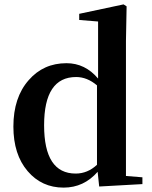

<svg xmlns="http://www.w3.org/2000/svg" viewBox="-20 -839 693 875"><path d="M422 -450Q377 -488 327 -488Q181 -488 181 -268Q181 -48 325 -48Q379 -48 422 -88ZM629 -31V0L432 11L425 -56Q362 16 270 16Q170 16 106 -59Q41 -135 41 -262Q41 -395 111 -474Q178 -551 283 -551Q368 -551 427 -481V-741L341 -748V-776L543 -819L557 -810L554 -652V-37Z"/></svg>

Font: `n[OS CN
Style: <[WOS[P|ûg*[NI>           
Weight: 700
Designer: Ryoko NISHIZUKA ¬âXZm¬º[P (kana & ideographs); Frank Grie√ühammer (Latin, Greek & Cyrillic); Wenlong ZHANG _ e¬á¬ü¬ô (b
Foundry: Adobe Systems Incorporated
Version: Version 1.00 April 7, 2017, initial release